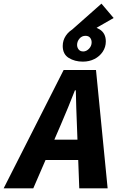

<svg xmlns="http://www.w3.org/2000/svg" viewBox="-66 -1036 686 1056"><path d="M390 -840 327 -870 492 -1016 559 -937ZM-46 0 284 -651H462L526 0H370L357 -349Q355 -396 353.5 -442.5Q352 -489 351 -539H346Q327 -491 308 -444Q289 -397 268 -349L117 0ZM117 -156 143 -268H443L418 -156ZM390 -697Q345 -697 312 -717.5Q279 -738 279 -783Q279 -814 296 -839.5Q313 -865 342.5 -880Q372 -895 406 -895Q449 -895 482.5 -874Q516 -853 516 -808Q516 -777 499 -751.5Q482 -726 453.5 -711.5Q425 -697 390 -697ZM392 -753Q409 -753 423.5 -768Q438 -783 438 -803Q438 -818 429.5 -828.5Q421 -839 404 -839Q384 -839 371 -823.5Q358 -808 358 -789Q358 -775 366.5 -764Q375 -753 392 -753Z"/></svg>

Font: Source Code Pro ExtraBold
Style: Italic
Weight: 800
Italic angle: -11°
Monospace: yes
Designer: Paul D. Hunt, Teo Tuominen
Foundry: Adobe Systems Incorporated
Version: Version 1.016;hotconv 1.0.116;makeotfexe 2.5.65601